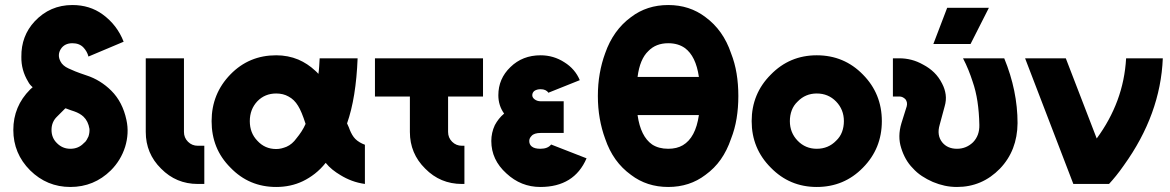

<svg xmlns="http://www.w3.org/2000/svg" viewBox="-20 -732 4657 764"><path d="M268 -712Q179 -712 118 -647Q64 -589 65 -506Q64 -453 92 -407Q95 -401 99.5 -395.5Q104 -390 110 -385L100 -376Q33 -309 33 -215Q33 -121 100 -54Q167 12 260 12Q354 12 421 -54Q461 -94 478 -148Q486 -174 487.5 -201Q489 -228 483 -255Q468 -326 423 -371Q402 -392 377 -407.5Q352 -423 324 -432Q297 -441 279.5 -448Q262 -455 252 -460Q241 -465 233 -472Q225 -479 221 -487Q207 -513 222 -537Q237 -560 268 -560Q296 -560 312 -543Q327 -527 332 -507L472 -566Q446 -633 388 -675Q337 -712 268 -712ZM240 -301Q245 -300 250.5 -297.5Q256 -295 263 -293Q268 -291 270.5 -290.5Q273 -290 275 -289Q298 -281 312 -268Q331 -250 336 -219Q337 -204 332 -189Q329 -183 325 -175.5Q321 -168 313 -162Q292 -140 260 -140Q229 -140 207 -162Q185 -183 185 -215Q185 -247 207 -268Z M560 -500V-207Q560 -121 621 -61Q681 0 767 0H793V-152H767Q744 -152 728 -168Q712 -184 712 -207V-500Z M1079 -512Q971 -512 897 -436Q822 -359 822 -250Q822 -195 840.5 -149Q859 -103 897 -65Q971 12 1079 12Q1137 12 1185 -11Q1210 -23 1233 -41Q1256 -59 1276 -84Q1288 -69 1303 -57Q1318 -45 1335 -35Q1356 -22 1380 -13Q1404 -4 1432 0V-156Q1421 -160 1411 -166Q1401 -172 1394 -179Q1387 -186 1381.5 -195.5Q1376 -205 1372 -215Q1371 -219 1368 -225.5Q1365 -232 1361 -241Q1379 -292 1389.5 -357Q1400 -422 1403 -500H1252Q1251 -482 1250 -466.5Q1249 -451 1247 -438Q1244 -442 1240.5 -445Q1237 -448 1234 -451Q1204 -479 1167 -495Q1126 -512 1079 -512ZM1079 -360Q1107 -360 1128 -348Q1151 -336 1166 -311Q1173 -300 1180.5 -282Q1188 -264 1196 -239Q1189 -223 1179.5 -208.5Q1170 -194 1160 -182Q1143 -158 1120 -148Q1110 -144 1100 -141.5Q1090 -139 1079 -139Q1034 -139 1004 -172Q974 -203 974 -250Q974 -297 1004 -329Q1034 -360 1079 -360Z M1472 -500V-348H1611V-207Q1611 -121 1672 -61Q1732 0 1818 0H1828V-152H1818Q1795 -152 1779 -168Q1763 -184 1763 -207V-348H1902V-500Z M2223 -329H2132Q2117 -329 2107 -337Q2098 -344 2098 -353Q2098 -363 2106 -370Q2116 -377 2131 -377Q2153 -377 2162 -363L2287 -413Q2278 -435 2262.5 -453Q2247 -471 2226 -484Q2183 -512 2131 -512Q2059 -512 2011 -465Q1963 -419 1963 -353Q1963 -312 1986 -280Q1974 -270 1965 -258.5Q1956 -247 1949 -234Q1935 -204 1935 -171Q1935 -96 1995 -42Q2053 12 2130 12Q2265 12 2314 -102L2173 -157Q2160 -140 2130 -140Q2107 -140 2096 -149Q2086 -157 2086 -171Q2086 -182 2095 -191Q2105 -203 2132 -203H2223Z M2639 -560Q2678 -560 2705 -541Q2749 -509 2761 -426H2517Q2526 -497 2560 -529Q2590 -560 2639 -560ZM2639 -712Q2554 -712 2491 -664Q2420 -612 2388 -520Q2374 -482 2366.5 -439.5Q2359 -397 2359 -350Q2359 -303 2366.5 -260.5Q2374 -218 2388 -180Q2404 -133 2429.5 -97.5Q2455 -62 2491 -36Q2554 12 2639 12Q2724 12 2787 -36Q2823 -62 2848 -97.5Q2873 -133 2889 -180Q2904 -218 2911 -260.5Q2918 -303 2918 -350Q2918 -397 2911 -439.5Q2904 -482 2889 -520Q2858 -612 2787 -664Q2724 -712 2639 -712ZM2761 -274Q2748 -184 2697 -154Q2673 -140 2639 -140Q2601 -140 2575 -157Q2529 -189 2517 -274Z M3230 -512Q3122 -512 3047 -435Q2971 -359 2971 -250Q2971 -141 3047 -65Q3122 12 3230 12Q3339 12 3414 -65Q3489 -141 3489 -250Q3489 -359 3414 -435Q3339 -512 3230 -512ZM3230 -360Q3276 -360 3307 -328Q3338 -296 3338 -250Q3338 -227 3330.5 -207Q3323 -187 3307 -172Q3276 -140 3230 -140Q3185 -140 3154 -172Q3123 -204 3123 -250Q3123 -273 3130.5 -293Q3138 -313 3154 -328Q3185 -360 3230 -360Z M3533 -500V-348H3559Q3572 -348 3583 -337Q3592 -325 3588 -309L3567 -242Q3551 -189 3566 -143Q3573 -120 3584.5 -99.5Q3596 -79 3612 -63Q3628 -45 3648.5 -31.5Q3669 -18 3692 -8Q3716 2 3739.5 7Q3763 12 3788 12Q3888 12 3959 -61Q4028 -133 4029 -242Q4029 -371 3976 -500H3812Q3824 -477 3833.5 -453.5Q3843 -430 3850 -408Q3863 -371 3869.5 -328Q3876 -285 3877 -235Q3878 -193 3852 -166Q3825 -140 3788 -140Q3750 -140 3729 -166Q3707 -194 3719 -235L3739 -309Q3746 -333 3743 -355.5Q3740 -378 3729 -399Q3716 -425 3697 -443.5Q3678 -462 3653 -475Q3630 -488 3606.5 -494Q3583 -500 3559 -500ZM3694 -557H3842L3915 -701H3749Z M4059 -500 4251 0H4393Q4406 -14 4421 -32.5Q4436 -51 4452 -74Q4598 -277 4607 -500H4461Q4456 -412 4426.5 -332.5Q4397 -253 4344 -181L4221 -500Z"/></svg>

Font: Unageo
Style: ExtraBold
Weight: 800
Designer: Richard Sepsi
Foundry: Richard Sepsi
Version: Version 2.000